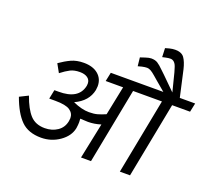

<svg xmlns="http://www.w3.org/2000/svg" viewBox="-138 -1033 1360 1219"><g transform="rotate(20 542.0 -424.0)"><path d="M851.2 0H782.5L881.2 -510H686.2L587.5 0H520L570 -241.2Q526.2 -227.5 483.8 -227.5Q466.2 -227.5 431.2 -230Q432.5 -222.5 432.5 -206.2Q432.5 -190 428.8 -165Q417.5 -108.8 361.9 -70Q306.2 -31.2 237.5 -31.2Q151.2 -31.2 102.5 -79.4Q53.8 -127.5 17.5 -227.5L75 -256.2Q103.8 -175 140 -135.6Q176.2 -96.2 238.8 -96.2Q287.5 -96.2 323.8 -120.6Q360 -145 368.8 -190Q371.2 -205 371.2 -211.2Q371.2 -243.8 343.1 -263.1Q315 -282.5 243.8 -282.5H228.8H202.5L215 -343.8H241.2Q378.8 -342.5 398.8 -440Q400 -445 400 -455Q400 -480 380.6 -493.8Q361.2 -507.5 328.8 -507.5Q291.2 -507.5 265 -494.4Q238.8 -481.2 205 -455L173.8 -511.2Q211.2 -537.5 247.5 -554.4Q283.8 -571.2 332.5 -571.2Q393.8 -571.2 429.4 -541.2Q465 -511.2 465 -461.2Q465 -452.5 462.5 -435Q446.2 -355 358.8 -315Q418.8 -287.5 468.8 -287.5Q502.5 -287.5 526.2 -294.4Q550 -301.2 578.8 -313.8L618.8 -510H501.2L513.8 -570H868.8L805 -623.8Q797.5 -630 777.5 -647.5Q757.5 -665 744.4 -671.9Q731.2 -678.8 720 -678.8Q706.2 -678.8 686.2 -674.4Q666.2 -670 660 -667.5L653.8 -725Q661.2 -727.5 685.6 -735.6Q710 -743.8 725 -743.8Q751.2 -743.8 768.1 -733.1Q785 -722.5 810 -697.5L835 -673.8L923.8 -586.2L892.5 -710Q890 -716.2 883.8 -738.8Q877.5 -761.2 866.2 -772.5Q855 -783.8 840 -783.8Q826.2 -783.8 808.8 -780Q791.2 -776.2 786.2 -775L783.8 -835Q790 -837.5 810.6 -842.5Q831.2 -847.5 848.8 -847.5Q892.5 -847.5 910.6 -821.9Q928.8 -796.2 940 -748.8L980 -570H1083.8L1071.2 -510H950Z"/></g></svg>

Font: Cambay
Style: Italic
Weight: 400
Italic angle: -11°
Designer: Pooja Saxena
Foundry: Pooja Saxena
Version: Version 1.019;PS 001.019;hotconv 1.0.70;makeotf.lib2.5.58329